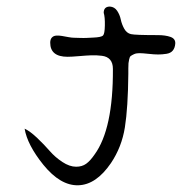

<svg xmlns="http://www.w3.org/2000/svg" viewBox="-20 -586 554 585"><path d="M205 -471Q208 -471 222 -470.5Q236 -470 244.5 -470.5Q253 -471 264.5 -471.5Q276 -472 283.5 -473.5Q291 -475 294 -478Q299 -483 299.5 -508.5Q300 -534 296 -547Q296 -566 315 -566Q329 -565 337 -553Q345 -541 348 -526.5Q351 -512 358.5 -498.5Q366 -485 379 -482Q392 -479 461 -479Q484 -479 499.5 -473.5Q515 -468 514 -453Q513 -440 506.5 -432Q500 -424 487 -422Q474 -420 462 -420Q450 -420 432 -422Q414 -424 404.5 -424Q395 -424 388.5 -421Q382 -418 378.5 -415.5Q375 -413 373.5 -405Q372 -397 371.5 -393.5Q371 -390 371 -377.5Q371 -365 371 -361Q370 -258 360.5 -198Q351 -138 318 -89Q273 -23 218.5 -21.5Q164 -20 112 -84Q63 -145 55 -194Q72 -186 93.5 -165.5Q115 -145 131.5 -126Q148 -107 170 -92.5Q192 -78 212 -78Q230 -78 242.5 -87Q255 -96 268 -115Q325 -193 324 -376Q324 -394 315.5 -404Q307 -414 290.5 -416Q274 -418 259 -417.5Q244 -417 221 -415Q198 -413 186 -413Q133 -413 133 -456Q133 -466 138 -471.5Q143 -477 151.5 -477.5Q160 -478 168.5 -476.5Q177 -475 188 -473Q199 -471 205 -471Z"/></svg>

Font: Long Cang
Style: Regular
Weight: 400
Designer: ZhongQi
Foundry: ZhongQi
Version: Version 2.001